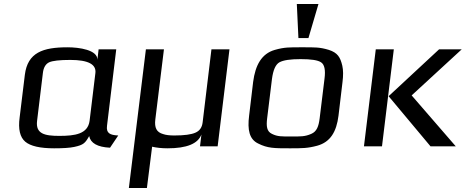

<svg xmlns="http://www.w3.org/2000/svg" viewBox="-20 -730 2324 958"><path d="M514 -103 560 -484H472L466 -432C467 -481 375 -494 317 -494C194 -494 118 -468 104 -357L78 -144C70 -85 80 -45 106 -23C132 -1 180 10 250 10C294 10 328 8 351 3C397 -7 405 -16 425 -51C432 -16 466 4 529 7L570 -54C529 -56 509 -65 514 -103ZM276 -52C203 -52 157 -62 165 -127L194 -366C197 -393 208 -411 225 -419C242 -427 278 -431 331 -431C420 -431 461 -409 456 -366L427 -127C418 -61 354 -52 276 -52Z M1066 0 1125 -484H1035L991 -119C988 -94 976 -77 955 -68C935 -59 900 -54 850 -54C827 -54 808 -56 794 -61C761 -70 750 -93 755 -134L798 -484H708L623 208H713L739 2C761 7 786 10 816 10C912 10 968 -13 985 -59L978 0Z M1689 -321C1693 -353 1693 -380 1688 -402C1678 -445 1664 -467 1621 -481C1575 -495 1551 -494 1488 -494C1425 -494 1400 -495 1351 -481C1285 -462 1254 -405 1243 -321L1223 -153C1214 -82 1224 -35 1268 -14C1315 10 1349 10 1426 10C1487 10 1515 10 1563 -3C1628 -21 1659 -72 1669 -153ZM1575 -140C1570 -100 1561 -74 1533 -62C1501 -48 1480 -49 1433 -49C1386 -49 1365 -48 1337 -62C1311 -74 1308 -100 1313 -140L1337 -336C1343 -381 1355 -408 1374 -419C1394 -430 1429 -435 1480 -435C1532 -435 1566 -430 1582 -419C1599 -408 1605 -381 1599 -336ZM1519 -540 1569 -710H1461L1469 -540Z M2254 0 2034 -254 2284 -484H2171L1919 -250L2128 0ZM1886 0 1945 -484H1855L1796 0Z"/></svg>

Font: Gamestation Text
Style: Italic
Weight: 400
Designer: Jonas Hecksher
Foundry: Jonas Hecksher, Playtypeª, e-types AS
Version: Version 1.003